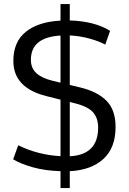

<svg xmlns="http://www.w3.org/2000/svg" viewBox="-20 -847 646 962"><path d="M283.2 -826.7H329.6V-744.6Q454.1 -740.7 531.7 -692.4L507.3 -623.5Q477.5 -640.1 429 -653.6Q380.4 -667 329.6 -669.4V-421.4L380.4 -409.2Q468.3 -388.2 513.7 -342Q559.1 -295.9 559.1 -210.9Q559.1 -106 497.8 -50.3Q436.5 5.4 329.6 10.7V95.2H283.2V10.7Q205.1 8.3 143.8 -9Q82.5 -26.4 45.9 -48.8L71.3 -119.1Q169.9 -70.8 283.2 -64.5V-347.7L211.4 -365.7Q46.9 -407.2 46.9 -541.5Q46.9 -637.7 109.4 -687.7Q171.9 -737.8 283.2 -743.7ZM283.2 -432.6V-668.9Q134.8 -660.2 134.8 -547.4Q134.8 -505.9 161.9 -480.7Q189 -455.6 243.2 -442.4ZM329.6 -335.9V-64Q471.7 -71.3 471.7 -208Q471.7 -254.9 446.5 -283.9Q421.4 -313 355 -329.6Z"/></svg>

Font: Oxygen
Style: Regular
Weight: 400
Designer: Vernon Adams
Foundry: Vernon Adams
Version: Version Release 0.2.3 webfont; ttfautohint (v0.93.3-1d66) -l